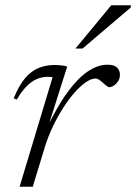

<svg xmlns="http://www.w3.org/2000/svg" viewBox="-20 -710 518 730"><path d="M180 -416.5Q177 -417 172.5 -417.5Q168 -418 162 -418Q139 -418 118.5 -408.8Q98 -399.5 79.5 -380.2Q61 -361 44 -331.5L32 -336Q52.5 -386.5 76.5 -414Q100.5 -441.5 128.5 -452.2Q156.5 -463 188.5 -463Q197 -463 205.5 -462.2Q214 -461.5 222 -460.2Q230 -459 235.5 -457L168.5 -245.5H169Q206.5 -320 243.5 -368.5Q280.5 -417 317 -440.5Q353.5 -464 388.5 -464Q414 -464 425 -453.2Q436 -442.5 436 -425.5Q436 -411.5 429 -401Q422 -390.5 412.5 -384.5Q403 -378.5 395 -378.5Q392 -378.5 386 -383Q380 -387.5 372.5 -394Q365.5 -401 357.8 -406.2Q350 -411.5 343.5 -411.5Q327 -411.5 306.2 -397.2Q285.5 -383 263.2 -357.8Q241 -332.5 220 -299.5Q199 -266.5 181.2 -229.2Q163.5 -192 151.5 -154L104.5 0H54.5ZM267 -525.5 403 -690H478L476.5 -681L294 -525.5Z"/></svg>

Font: Newsreader Light
Style: Italic
Weight: 300
Italic angle: -17°
Designer: Hugues Gentile
Foundry: Production Type
Version: Version 1.003